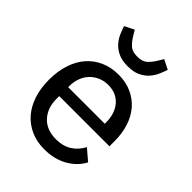

<svg xmlns="http://www.w3.org/2000/svg" viewBox="-218 -864 987 987"><g transform="rotate(45 276.0 -370.0)"><path d="M280 12Q226 12 182.5 -7.5Q139 -27 108.5 -62Q78 -97 61.5 -147Q45 -197 45 -259Q45 -320 61.5 -370.5Q78 -421 108.5 -456Q139 -491 182.5 -510.5Q226 -530 280 -530Q334 -530 376.5 -510.5Q419 -491 448 -457Q477 -423 492 -376Q507 -329 507 -275V-236H142V-215Q142 -150 180 -108.5Q218 -67 288 -67Q337 -67 372 -89Q407 -111 428 -151L488 -100Q461 -49 407 -18.5Q353 12 280 12ZM280 -455Q250 -455 224.5 -444Q199 -433 180.5 -413.5Q162 -394 152 -367Q142 -340 142 -308V-301H408V-311Q408 -376 373.5 -415.5Q339 -455 280 -455ZM282 -593Q241 -593 214 -605.5Q187 -618 169 -637.5Q151 -657 140.5 -680.5Q130 -704 123 -726L175 -752L195 -719Q210 -695 228 -679Q246 -663 282 -663Q318 -663 336 -679Q354 -695 369 -719L389 -752L441 -726Q434 -704 423.5 -680.5Q413 -657 395 -637.5Q377 -618 350 -605.5Q323 -593 282 -593Z"/></g></svg>

Font: IBM Plex Sans Text
Style: Regular
Weight: 450
Designer: Mike Abbink, Paul van der Laan, Pieter van Rosmalen
Foundry: Bold Monday
Version: Version 3.005